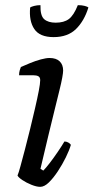

<svg xmlns="http://www.w3.org/2000/svg" viewBox="-20 -725 363 745"><path d="M136 0Q122 0 102 -8Q82 -16 66.5 -26.5Q51 -37 48 -44Q52 -53 59.5 -80.5Q67 -108 77 -146Q87 -184 97 -225Q107 -266 116 -305Q125 -344 130.5 -372.5Q136 -401 136 -414Q136 -425 129 -429Q122 -433 109 -433H54Q54 -443 56.5 -452Q59 -461 61 -465Q77 -472 97.5 -480.5Q118 -489 138.5 -494.5Q159 -500 172 -500Q198 -500 211.5 -487Q225 -474 225 -451Q225 -443 221.5 -423.5Q218 -404 210.5 -374Q203 -344 192.5 -301Q182 -258 168 -200.5Q154 -143 137 -70L148 -63Q158 -73 173 -92.5Q188 -112 204 -135.5Q220 -159 230 -176Q238 -176 245 -172Q252 -168 255 -163Q249 -142 235.5 -114.5Q222 -87 204.5 -60.5Q187 -34 169.5 -17Q152 0 136 0ZM188 -581Q134 -581 113 -612.5Q92 -644 97 -696Q101 -699 112.5 -702Q124 -705 137 -705Q136 -664 151.5 -650.5Q167 -637 196 -637Q228 -637 247 -651Q266 -665 282 -705Q298 -705 309 -702Q320 -699 323 -696Q307 -644 275 -612.5Q243 -581 188 -581Z"/></svg>

Font: Texturina 12pt
Style: Italic
Weight: 400
Italic angle: -11°
Designer: Guillermo Torres Carreño
Foundry: Omnibus-Type
Version: Version 1.002